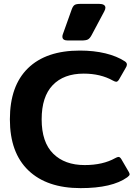

<svg xmlns="http://www.w3.org/2000/svg" viewBox="-20 -956 718 991"><path d="M302 -767Q302 -774 305 -781L350 -907Q356 -924 364.5 -930Q373 -936 395 -936H492Q507 -936 515.5 -931Q524 -926 524 -916Q524 -908 518 -897L453 -775Q444 -758 434 -752.5Q424 -747 400 -747H330Q302 -747 302 -767ZM31 -340Q31 -513 124.5 -604Q218 -695 392 -695Q465 -695 524.5 -680.5Q584 -666 625 -639Q635 -632 635 -623Q635 -615 629 -606L594 -545Q587 -534 580 -534Q574 -534 563 -540Q499 -576 412 -576Q309 -576 252 -516.5Q195 -457 195 -340Q195 -222 254.5 -163Q314 -104 417 -104Q511 -104 575 -140Q586 -146 592 -146Q599 -146 606 -135L645 -68Q649 -61 649 -56Q649 -50 637 -41Q559 15 396 15Q222 15 126.5 -76.5Q31 -168 31 -340Z"/></svg>

Font: Mitr Medium
Style: Regular
Weight: 500
Designer: Thanarat Vachiruckul
Foundry: Cadson Demak
Version: Version 1.003